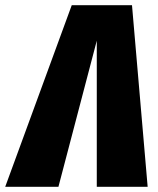

<svg xmlns="http://www.w3.org/2000/svg" viewBox="-78 -716 604 736"><path d="M428 -696 488 0H293V-560L146 0H-58L197 -696Z"/></svg>

Font: Fira Sans Extra Condensed Black
Style: Italic
Weight: 900
Width: 3
Italic angle: -8°
Designer: Carrois Corporate & Edenspiekermann AG
Foundry: Carrois Corporate GbR & Edenspiekermann AG
Version: Version 4.203